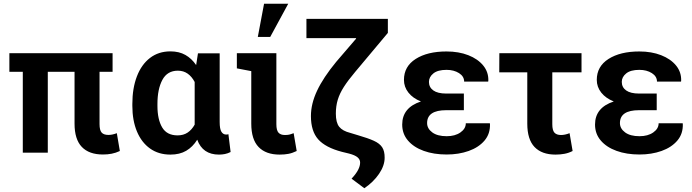

<svg xmlns="http://www.w3.org/2000/svg" viewBox="-20 -811 3676 1020"><path d="M526.9 9.8Q453.1 9.8 414.6 -30.5Q376 -70.8 376 -154.3V-429.7H233.9V0H101.1V-429.7H29.8V-528.3H578.1V-429.7H508.8V-151.9Q508.8 -119.1 520 -106.7Q531.2 -94.2 556.2 -94.2Q577.1 -94.2 600.6 -103.5L616.7 -8.8Q594.7 1.5 573.2 5.6Q551.8 9.8 526.9 9.8Z M885.3 10.3Q822.3 10.3 777.1 -22Q731.9 -54.2 707.5 -112.5Q683.1 -170.9 683.1 -248.5V-258.8Q683.1 -342.3 707.3 -405.3Q731.4 -468.3 776.9 -503.2Q822.3 -538.1 885.3 -538.1Q931.6 -538.1 965.1 -519Q998.5 -500 1022 -465.3L1031.7 -527.8H1147V-163.1Q1147 -126 1156.2 -111.1Q1165.5 -96.2 1181.6 -96.2Q1189 -96.2 1193.4 -98.1L1205.1 -3.4Q1189.5 4.4 1174.6 7.3Q1159.7 10.3 1143.1 10.3Q1056.6 10.3 1027.8 -68.8Q1003.9 -30.3 969.2 -10Q934.6 10.3 885.3 10.3ZM923.3 -91.8Q954.6 -91.8 976.8 -106.7Q999 -121.6 1014.2 -148.9V-375.5Q999 -404.3 976.8 -419.9Q954.6 -435.5 924.8 -435.5Q868.7 -435.5 842.5 -386.5Q816.4 -337.4 816.4 -258.8V-248.5Q816.4 -176.3 841.6 -134Q866.7 -91.8 923.3 -91.8Z M1465.3 10.3Q1392.6 10.3 1353.8 -30Q1314.9 -70.3 1314.9 -154.3V-433.1L1238.3 -447.8V-528.3H1448.2V-151.4Q1448.2 -118.7 1459.5 -106.2Q1470.7 -93.8 1493.2 -93.8Q1506.8 -93.8 1515.9 -95.7Q1524.9 -97.7 1540 -103.5L1556.2 -8.8Q1533.2 2.4 1512.5 6.3Q1491.7 10.3 1465.3 10.3ZM1349.6 -614.7 1382.8 -791H1511.2L1415.5 -614.7Z M1915.5 189 1847.7 138.2Q1872.6 111.3 1882.8 90.8Q1893.1 70.3 1893.1 53.2Q1893.6 37.1 1879.9 25.1Q1866.2 13.2 1834.5 4.9L1796.4 -4.4Q1709 -27.3 1670.4 -70.8Q1631.8 -114.3 1631.8 -194.3Q1631.8 -259.8 1664.6 -329.3Q1697.3 -398.9 1765.6 -481.9L1872.1 -606L1871.1 -608.4H1607.9V-710.9H2040.5V-636.2L1866.2 -428.2Q1829.6 -384.8 1807.1 -349.9Q1784.7 -314.9 1774.4 -281.2Q1764.2 -247.6 1764.2 -207.5Q1764.2 -159.7 1782 -137.5Q1799.8 -115.2 1840.8 -105L1884.3 -91.8Q1935.1 -77.1 1965.8 -63.2Q1996.6 -49.3 2010.3 -28.6Q2023.9 -7.8 2023.4 27.3Q2023.4 68.8 1993.7 112.5Q1963.9 156.2 1915.5 189Z M2353 9.8Q2284.2 9.8 2231 -9.5Q2177.7 -28.8 2147.2 -64.5Q2116.7 -100.1 2116.7 -149.4Q2116.7 -239.3 2216.3 -272Q2173.3 -289.1 2149.7 -319.1Q2126 -349.1 2126 -386.7Q2126 -458 2188.2 -497.8Q2250.5 -537.6 2352.1 -537.6Q2417 -537.6 2467.8 -517.8Q2518.6 -498 2547.4 -462.6Q2576.2 -427.2 2574.2 -380.4L2573.2 -377.4H2445.8Q2445.8 -405.3 2418.5 -422.6Q2391.1 -439.9 2352.1 -439.9Q2305.7 -439.9 2282.2 -420.9Q2258.8 -401.9 2258.8 -376Q2258.8 -347.2 2282 -330.6Q2305.2 -314 2350.6 -314H2444.3V-225.6H2350.6Q2249 -225.6 2249 -157.2Q2249 -127.9 2276.4 -107.7Q2303.7 -87.4 2353 -87.4Q2397.5 -87.4 2426 -107.4Q2454.6 -127.4 2454.6 -156.2H2582L2583 -153.3Q2585 -100.6 2554 -64.2Q2522.9 -27.8 2470 -9Q2417 9.8 2353 9.8Z M2931.2 10.3Q2858.4 10.3 2819.8 -30Q2781.2 -70.3 2781.2 -154.3V-426.8H2632.3L2632.8 -528.3H3069.3V-426.8H2914.1V-151.4Q2914.1 -118.7 2925.5 -106.2Q2937 -93.8 2960.4 -93.8Q2981.4 -93.8 3005.9 -103.5L3022 -8.8Q3001 2 2978.5 6.1Q2956.1 10.3 2931.2 10.3Z M3377.4 9.8Q3308.6 9.8 3255.4 -9.5Q3202.1 -28.8 3171.6 -64.5Q3141.1 -100.1 3141.1 -149.4Q3141.1 -239.3 3240.7 -272Q3197.8 -289.1 3174.1 -319.1Q3150.4 -349.1 3150.4 -386.7Q3150.4 -458 3212.6 -497.8Q3274.9 -537.6 3376.5 -537.6Q3441.4 -537.6 3492.2 -517.8Q3543 -498 3571.8 -462.6Q3600.6 -427.2 3598.6 -380.4L3597.7 -377.4H3470.2Q3470.2 -405.3 3442.9 -422.6Q3415.5 -439.9 3376.5 -439.9Q3330.1 -439.9 3306.6 -420.9Q3283.2 -401.9 3283.2 -376Q3283.2 -347.2 3306.4 -330.6Q3329.6 -314 3375 -314H3468.8V-225.6H3375Q3273.4 -225.6 3273.4 -157.2Q3273.4 -127.9 3300.8 -107.7Q3328.1 -87.4 3377.4 -87.4Q3421.9 -87.4 3450.4 -107.4Q3479 -127.4 3479 -156.2H3606.4L3607.4 -153.3Q3609.4 -100.6 3578.4 -64.2Q3547.4 -27.8 3494.4 -9Q3441.4 9.8 3377.4 9.8Z"/></svg>

Font: Roboto Slab SemiBold
Style: Regular
Weight: 600
Designer: Google
Version: Version 2.001; ttfautohint (v1.8.3)